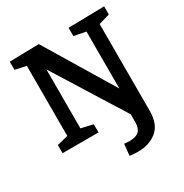

<svg xmlns="http://www.w3.org/2000/svg" viewBox="-210 -864 1211 1267"><g transform="rotate(-30 395.5 -230.5)"><path d="M762 -702V-640L678 -616V44Q678 147 621 194Q564 241 476 241Q447 241 414 236L423 149Q446 152 463 152Q513 152 535.5 130.5Q558 109 558 60V3L224 -532V-83L314 -62V0H40V-62L124 -83V-617L40 -635V-697L264 -702L578 -182V-616L488 -634V-697Z"/></g></svg>

Font: Bitter Pro SemiBold
Style: Regular
Weight: 600
Designer: Sol Matas, and Bitter project Authors
Foundry: Sol Matas
Version: Version 1.010